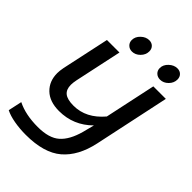

<svg xmlns="http://www.w3.org/2000/svg" viewBox="-254 -757 1095 1095"><g transform="rotate(45 293.0 -210.0)"><path d="M212 -580Q212 -607 234.5 -628.5Q257 -650 284 -650Q304 -650 316.5 -637.5Q329 -625 329 -605Q329 -577 307.5 -555.5Q286 -534 259 -534Q239 -534 225.5 -547Q212 -560 212 -580ZM438 -580Q438 -607 461 -628.5Q484 -650 511 -650Q531 -650 543.5 -637.5Q556 -625 556 -605Q556 -577 534.5 -555.5Q513 -534 486 -534Q465 -534 451.5 -547Q438 -560 438 -580ZM-1 199 17 116Q85 150 184 150Q274 150 318.5 110.5Q363 71 386 -13L404 -83Q321 0 205 0Q129 0 87 -40.5Q45 -81 45 -146Q45 -164 50 -191L112 -480H213L152 -195Q147 -170 147 -154Q147 -116 169.5 -98Q192 -80 242 -80Q343 -80 420 -171L486 -480H587L490 -24Q463 102 388 166Q313 230 167 230Q118 230 73 222Q28 214 -1 199Z"/></g></svg>

Font: Prompt
Style: Italic
Weight: 400
Italic angle: -12°
Designer: Katatrad Team
Foundry: CadsonDemak
Version: Version 1.001